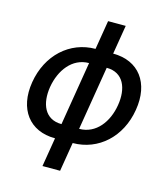

<svg xmlns="http://www.w3.org/2000/svg" viewBox="-130 -829 979 1117"><g transform="rotate(15 359.0 -270.5)"><path d="M230.8 185.7H337L365.8 11C520.6 10.7 643.8 -101.9 671.2 -270.2C699.6 -439.6 612.9 -552.6 459.2 -552.6H458.8L487.6 -727.3H381.4L352.6 -552.6C198.2 -552.2 74.9 -439.6 46.9 -270.2C19.2 -101.9 105.8 11 259.2 11H259.6ZM154.5 -270.2C171.9 -373.6 236.2 -463.1 337.7 -463.1L274.5 -78.5C172.6 -78.5 137.8 -166.9 154.5 -270.2ZM380.7 -78.5 443.9 -463.1C546.2 -463.1 581 -373.6 563.6 -270.2C546.9 -166.9 482.6 -78.5 380.7 -78.5Z"/></g></svg>

Font: Magic Ui Pro Medium
Style: Italic
Weight: 500
Italic angle: -9.39999°
Designer: Stefan Endress, Andreas Faust
Version: Version 1.000;FEAKit 1.0